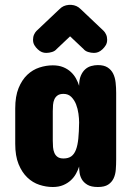

<svg xmlns="http://www.w3.org/2000/svg" viewBox="-20 -749 538 769"><path d="M445.3 -110.4Q445.3 -89.8 443.8 -70.1Q442.4 -50.3 435.1 -34.7Q427.7 -19 413.1 -9.5Q398.4 0 372.1 0Q345.2 0 330.1 -9Q314.9 -18.1 307.6 -31Q300.3 -43.9 298.6 -58.1Q296.9 -72.3 296.9 -82Q292.5 -67.9 284.4 -53.2Q276.4 -38.6 263.7 -26.9Q251 -15.1 233.2 -7.6Q215.3 0 191.4 0Q164.6 0 137.7 -8.8Q110.8 -17.6 89.4 -38.1Q67.9 -58.6 54.4 -91.6Q41 -124.5 41 -172.9V-314.5Q41 -363.3 54.4 -396.2Q67.9 -429.2 89.4 -449.5Q110.8 -469.7 137.7 -478.5Q164.6 -487.3 191.4 -487.3Q215.3 -487.3 233.2 -480Q251 -472.7 263.7 -460.9Q276.4 -449.2 284.4 -434.6Q292.5 -419.9 296.9 -405.3Q296.9 -429.7 303.7 -445.8Q310.5 -461.9 321.3 -471.4Q332 -481 345.5 -484.6Q358.9 -488.3 372.1 -488.3Q396.5 -488.3 411.1 -478.8Q425.8 -469.2 433.3 -453.9Q440.9 -438.5 443.1 -418.2Q445.3 -397.9 445.3 -377ZM191.4 -185.5Q191.4 -172.4 192.4 -159.7Q193.4 -147 197.8 -136.7Q202.1 -126.5 210.7 -120.4Q219.2 -114.3 234.4 -114.3Q253.4 -114.3 265.4 -122.8Q277.3 -131.3 284.2 -149.2Q291 -167 293.7 -194.1Q296.4 -221.2 296.9 -258.8Q296.9 -273.9 294.2 -293.7Q291.5 -313.5 284.7 -331.1Q277.8 -348.6 265.6 -360.8Q253.4 -373 234.4 -373Q219.2 -373 210.7 -366.9Q202.1 -360.8 197.8 -351.1Q193.4 -341.3 192.4 -328.9Q191.4 -316.4 191.4 -303.7ZM395.5 -625Q400.9 -619.6 405 -610.6Q409.2 -601.6 409.2 -589.8Q409.2 -577.1 403.6 -567.9Q397.9 -558.6 390.6 -551.8Q381.8 -543.5 373.5 -540.3Q365.2 -537.1 356.4 -537.1Q344.7 -537.1 333 -540.8Q321.3 -544.4 314.5 -552.7L260.7 -603.5L207 -552.7Q200.2 -544.4 188.5 -540.8Q176.8 -537.1 165 -537.1Q156.2 -537.1 147.9 -540.3Q139.6 -543.5 130.9 -551.8Q123.5 -558.6 117.9 -567.9Q112.3 -577.1 112.3 -589.8Q112.3 -601.6 116.5 -610.6Q120.6 -619.6 126 -625L218.8 -712.9Q226.1 -720.2 235.1 -724.4Q244.1 -728.5 255.9 -729.5H265.6Q287.6 -728 302.7 -712.9Z"/></svg>

Font: Concert One
Style: Regular
Weight: 400
Version: Version 1.003